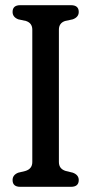

<svg xmlns="http://www.w3.org/2000/svg" viewBox="-20 -720 352 740"><path d="M207 -95.5Q207 -69 233.5 -61L260.5 -54.5Q283.5 -46 283.5 -26Q283.5 0 253.5 0H58Q28.5 0 28.5 -26Q28.5 -46 50.5 -54.5L77.5 -61Q104.5 -69 104.5 -95.5V-605.5Q104.5 -631 80.5 -639L50.5 -645.5Q28.5 -654 28.5 -674Q28.5 -700 58 -700H253.5Q283.5 -700 283.5 -674Q283.5 -654 260.5 -645.5L230.5 -639Q207 -631 207 -605.5Z"/></svg>

Font: Fraunces 144pt SuperSoft
Style: Regular
Weight: 400
Version: Version 1.000;[b76b70a41]